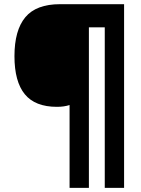

<svg xmlns="http://www.w3.org/2000/svg" viewBox="-20 -780 683 927"><path d="M579.1 127H485.8V-647.9H409.2V127H315.9V-272.9Q289.6 -264.2 254.9 -264.2Q149.4 -264.2 99.6 -325.2Q49.8 -386.2 49.8 -508.8Q49.8 -633.8 102.3 -696.8Q154.8 -759.8 270 -759.8H579.1Z"/></svg>

Font: TypoPRO Open Sans
Style: Regular
Weight: 800
Foundry: Ascender Corporation
Version: Version 1.10